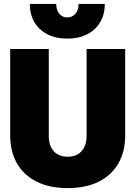

<svg xmlns="http://www.w3.org/2000/svg" viewBox="-20 -948 690 980"><path d="M325 12Q232 12 166.5 -21Q101 -54 66.5 -114.5Q32 -175 32 -257V-698H229V-252Q229 -220 240.5 -196.5Q252 -173 274 -160.5Q296 -148 325 -148Q356 -148 377 -160.5Q398 -173 410 -196.5Q422 -220 422 -252V-698H619V-257Q619 -175 584.5 -114.5Q550 -54 484.5 -21Q419 12 325 12ZM323 -751Q264 -751 221 -773.5Q178 -796 155 -836Q132 -876 132 -928H267Q267 -897 282.5 -878Q298 -859 323 -859Q349 -859 365 -878Q381 -897 381 -928H515Q515 -876 492 -836Q469 -796 426 -773.5Q383 -751 323 -751Z"/></svg>

Font: Azeret Mono ExtraBold
Style: Regular
Weight: 800
Designer: Martin Vácha
Foundry: Displaay
Version: Version 1.002